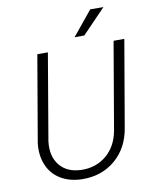

<svg xmlns="http://www.w3.org/2000/svg" viewBox="-98 -976 838 1058"><g transform="rotate(-10 321.5 -447.0)"><path d="M637.7 -710.9 555.2 -230Q537.6 -117.7 460.9 -52.7Q384.3 12.2 274.4 10.3Q205.6 8.8 155.5 -21.5Q105.5 -51.8 82.8 -106.4Q60.1 -161.1 68.4 -229L150.9 -710.9H210L127.9 -228.5Q117.7 -146 158.2 -95Q198.7 -43.9 277.3 -41Q359.4 -38.1 418.5 -86.4Q477.5 -134.8 493.7 -220.7L577.6 -710.9ZM481 -903.8 554.7 -903.3 423.8 -767.6 369.1 -767.1Z"/></g></svg>

Font: TypoPRO Roboto
Style: Italic
Weight: 300
Italic angle: -12°
Designer: Google
Version: Version 2.136; 2016